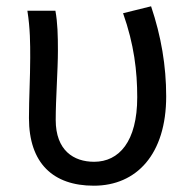

<svg xmlns="http://www.w3.org/2000/svg" viewBox="-20 -577 609 610"><path d="M278 13C414 13 508 -87 508 -271C508 -368 492 -462 460 -557L371 -535C406 -436 416 -351 416 -268C416 -127 358 -63 279 -63C214 -63 157 -99 157 -196C157 -263 164 -355 164 -416C164 -464 163 -505 156 -543H67C76 -486 76 -438 76 -394C76 -330 72 -266 72 -202C72 -58 149 13 278 13Z"/></svg>

Font: Noto Sans Mono CJK SC Regular
Style: Regular
Weight: 400
Designer: Ryoko NISHIZUKA (kana & ideographs); Paul D. Hunt (Latin, Greek & Cyrillic); Wenlong ZHANG (bopomofo); Sandoll Communica
Foundry: Adobe Systems Incorporated
Version: Version 1.005;PS 1.005;hotconv 1.0.96;makeotf.lib2.5.65012